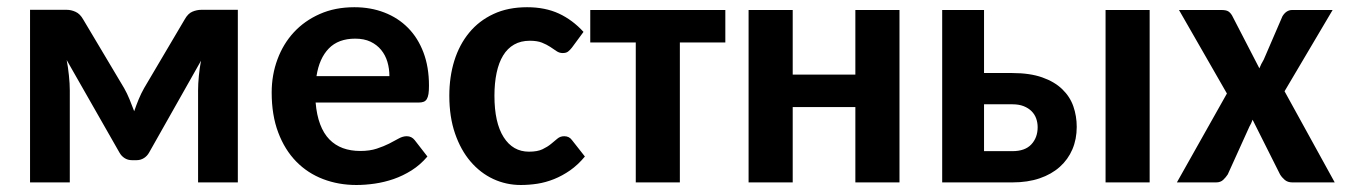

<svg xmlns="http://www.w3.org/2000/svg" viewBox="-20 -513 3782 540"><path d="M329.1 -265.1Q337.4 -250.5 344.2 -233.9Q351.1 -217.3 357.4 -200.2Q363.3 -217.3 370.1 -233.9Q377 -250.5 385.3 -265.1L499.5 -458.5Q508.8 -475.1 521.2 -480.2Q533.7 -485.4 546.4 -485.4H648.9V0H537.1V-258.8Q537.1 -276.9 539.3 -299.8Q541.5 -322.8 545.4 -342.3L399.4 -84Q394 -74.2 384.8 -68.4Q375.5 -62.5 364.3 -62.5H351.1Q339.4 -62.5 330.3 -68.4Q321.3 -74.2 315.9 -84L167.5 -344.2Q171.4 -324.7 173.8 -301Q176.3 -277.3 176.3 -258.8V0H64.5V-485.4H167.5Q180.2 -485.4 192.6 -479.7Q205.1 -474.1 213.9 -458.5L329.1 -265.1Z M744.1 0ZM976.6 -492.7Q1022.5 -492.7 1061 -477.8Q1099.6 -462.9 1127.4 -434.8Q1155.3 -406.7 1170.9 -365.7Q1186.5 -324.7 1186.5 -272Q1186.5 -257.8 1185.1 -248.8Q1183.6 -239.7 1180.4 -234.4Q1177.2 -229 1171.6 -226.8Q1166 -224.6 1157.7 -224.6H867.7Q870.6 -189.5 880.4 -163.6Q890.1 -137.7 906.2 -121.1Q922.4 -104.5 944.3 -96.4Q966.3 -88.4 993.2 -88.4Q1020 -88.4 1039.8 -95Q1059.6 -101.6 1074.5 -109.1Q1089.4 -116.7 1101.1 -123.3Q1112.8 -129.9 1124 -129.9Q1137.7 -129.9 1146.5 -118.7L1182.1 -72.8Q1162.1 -49.3 1137.7 -33.9Q1113.3 -18.6 1087.2 -9.5Q1061 -0.5 1034.2 3.4Q1007.3 7.3 982.4 7.3Q932.1 7.3 888.7 -9.3Q845.2 -25.9 813 -58.8Q780.8 -91.8 762.5 -140.4Q744.1 -189 744.1 -252.9Q744.1 -302.2 760.3 -345.9Q776.4 -389.6 806.4 -422.1Q836.4 -454.6 879.4 -473.6Q922.4 -492.7 976.6 -492.7ZM979 -404.3Q931.6 -404.3 904.8 -376.7Q877.9 -349.1 870.1 -298.8H1075.2Q1075.2 -319.8 1069.6 -338.9Q1064 -357.9 1052 -372.6Q1040 -387.2 1022 -395.8Q1003.9 -404.3 979 -404.3Z M1243.7 0ZM1588.4 -378.9Q1583 -372.1 1577.6 -367.9Q1572.3 -363.8 1562.5 -363.8Q1553.2 -363.8 1545.4 -369.1Q1537.6 -374.5 1527.6 -381.1Q1517.6 -387.7 1504.2 -393.1Q1490.7 -398.4 1470.2 -398.4Q1444.8 -398.4 1426 -387.7Q1407.2 -377 1395 -356.9Q1382.8 -336.9 1376.7 -308.1Q1370.6 -279.3 1370.6 -243.7Q1370.6 -168 1396.5 -127.2Q1422.4 -86.4 1467.8 -86.4Q1491.7 -86.4 1505.9 -93.3Q1520 -100.1 1529.8 -108.2Q1539.6 -116.2 1547.6 -123Q1555.7 -129.9 1566.9 -129.9Q1581.1 -129.9 1588.9 -118.7L1625 -72.8Q1605.5 -49.3 1583.5 -33.9Q1561.5 -18.6 1538.3 -9.3Q1515.1 0 1491.5 3.7Q1467.8 7.3 1444.8 7.3Q1403.8 7.3 1367.4 -9.5Q1331.1 -26.4 1303.5 -58.6Q1275.9 -90.8 1259.8 -137.5Q1243.7 -184.1 1243.7 -243.7Q1243.7 -296.9 1257.8 -342.3Q1272 -387.7 1299.6 -421.1Q1327.1 -454.6 1367.9 -473.6Q1408.7 -492.7 1462.4 -492.7Q1513.2 -492.7 1551.8 -474.9Q1590.3 -457 1621.1 -423.3Z M1640.1 -484.9H2020V-393.6H1892.1V0H1768.1V-393.6H1640.1Z M2509.8 -484.9V0H2385.7V-211.9H2209.5V0H2085.4V-484.9H2209.5V-303.2H2385.7V-484.9Z M2747.6 -484.9V-307.6H2826.7Q2876.5 -307.6 2911.1 -295.4Q2945.8 -283.2 2967.5 -262.2Q2989.3 -241.2 2998.8 -213.9Q3008.3 -186.5 3008.3 -156.2Q3008.3 -121.6 2996.1 -93Q2983.9 -64.5 2960.7 -43.7Q2937.5 -22.9 2904.1 -11.5Q2870.6 0 2827.6 0H2629.9V-484.9ZM3213.4 -484.9V0H3089.4V-484.9ZM2747.6 -219.7V-87.9H2827.6Q2862.8 -87.9 2880.6 -106.9Q2898.4 -126 2898.4 -155.3Q2898.4 -168 2894.3 -179.7Q2890.1 -191.4 2881.3 -200.2Q2872.6 -209 2859.1 -214.4Q2845.7 -219.7 2827.1 -219.7Z M3290 0ZM3430.7 -250 3295.9 -484.9H3415Q3428.2 -484.9 3434.3 -481.2Q3440.4 -477.5 3445.3 -469.2L3522 -320.8Q3524.4 -326.7 3527.3 -332.8Q3530.3 -338.9 3534.2 -345.2L3586.9 -467.3Q3597.7 -484.9 3614.3 -484.9H3728L3592.8 -256.3L3733.9 0H3614.7Q3601.6 0 3593.3 -7.1Q3585 -14.2 3580.1 -22.5L3502.9 -176.3Q3501 -170.9 3498.8 -166Q3496.6 -161.1 3494.1 -157.2L3433.1 -22.5Q3427.7 -14.2 3420.2 -7.1Q3412.6 0 3400.4 0H3290Z"/></svg>

Font: Carlito
Style: Bold
Weight: 700
Designer: Lukasz Dziedzic
Foundry: tyPoland Lukasz Dziedzic
Version: Version 1.104